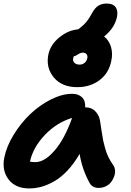

<svg xmlns="http://www.w3.org/2000/svg" viewBox="-30 -1033 731 1073"><path d="M401.9 -545.9Q315.9 -545.9 270.8 -600.1Q225.6 -654.3 240.2 -728Q252 -783.7 301.8 -824.2Q351.6 -864.7 407.2 -869.1Q413.1 -873 416 -876Q439.9 -894.5 454.1 -912.1Q468.3 -929.7 483.9 -959Q500.5 -989.3 519.8 -1001.2Q539.1 -1013.2 566.9 -1013.2Q600.6 -1013.2 615.5 -993.9Q630.4 -974.6 624 -939Q610.8 -876.5 551.8 -829.1Q580.1 -806.2 590.6 -769.8Q601.1 -733.4 591.8 -691.9Q577.6 -623 525.6 -584.5Q473.6 -545.9 401.9 -545.9ZM378.9 -707Q376 -691.9 386 -681.9Q396 -671.9 415 -671.9Q431.2 -671.9 442.6 -681.6Q454.1 -691.4 458 -708Q460.4 -721.7 453.6 -730.2Q446.8 -738.8 432.1 -738.8Q420.4 -738.8 405.8 -729Q391.1 -719.2 383.8 -719.2H382.8Q380.9 -715.8 378.9 -707ZM132.8 20Q56.6 20 18.1 -30Q-20.5 -80.1 -5.9 -152.8Q6.8 -215.8 46.6 -280.5Q86.4 -345.2 138.9 -395.3Q191.4 -445.3 254.4 -477.1Q317.4 -508.8 374 -508.8Q408.7 -508.8 428.7 -488.8Q448.7 -468.8 445.8 -433.1H449.2Q482.4 -433.1 504.2 -409.7Q525.9 -386.2 529.8 -353Q531.7 -341.3 537.8 -300.3Q543.9 -259.3 546.9 -246.1Q549.8 -232.9 557.6 -204.3Q565.4 -175.8 576.2 -154.3Q586.9 -132.8 603 -109.9Q611.3 -98.1 612.8 -81.8Q614.3 -65.4 608.4 -48.3Q602.5 -31.2 591.6 -16.4Q580.6 -1.5 562 7.8Q543.5 17.1 521 17.1Q486.3 17.1 471.2 -9.8Q428.7 -86.4 415 -172.9Q383.8 -119.1 347.7 -80.6Q311.5 -42 274.7 -20.8Q237.8 0.5 203.1 10.3Q168.5 20 132.8 20ZM168 -127Q219.2 -127 275.1 -191.7Q331.1 -256.3 373 -374Q287.6 -348.6 221.4 -279.5Q155.3 -210.4 137.2 -129.9Q151.9 -127 168 -127Z"/></svg>

Font: Shantell Sans Bouncy
Style: Bold Italic
Weight: 700
Italic angle: -11.31°
Designer: Stephen Nixon, Anya Danilova, Shantell Martin
Foundry: Arrow Type
Version: Version 1.006;[9816181b4]